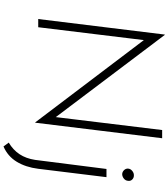

<svg xmlns="http://www.w3.org/2000/svg" viewBox="48 -813 964 1100"><g transform="rotate(90 530.0 -263.0)"><path d="M683 17H681L200 -618L212 -624L136 0H89L178 -725H180L662 -86L649 -85L725 -710H772ZM797 169Q839 144 863.5 107Q888 70 896 18L948 -391H995L947 0Q938 72 906.5 123.5Q875 175 819 199ZM946 -515Q947 -529 959.5 -539Q972 -549 986 -548Q999 -548 1008.5 -538.5Q1018 -529 1016 -515Q1015 -500 1003 -490.5Q991 -481 977 -481Q964 -482 954.5 -492Q945 -502 946 -515Z"/></g></svg>

Font: Josefin Sans Thin Light
Style: Italic
Weight: 300
Italic angle: -7°
Version: Version 2.000